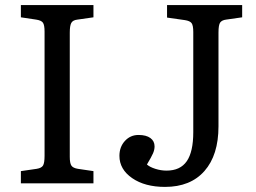

<svg xmlns="http://www.w3.org/2000/svg" viewBox="-20 -720 1006 754"><path d="M62 0V-48L124 -57Q143 -60 149 -70Q155 -80 155 -108V-596Q155 -622 148.5 -631Q142 -640 122 -643L62 -652V-700H347V-652L284 -643Q266 -641 260 -630Q254 -619 254 -592V-104Q254 -79 260.5 -69.5Q267 -60 286 -57L347 -48V0ZM628 14Q549 14 499 -20.5Q449 -55 449 -108Q449 -143 470.5 -166.5Q492 -190 524 -190Q554 -190 570.5 -178Q587 -166 587 -145Q587 -132 581 -118Q575 -104 557 -74Q568 -64 590 -57Q612 -50 634 -50Q688 -50 713.5 -87Q739 -124 739 -201V-594Q739 -620 732.5 -629Q726 -638 706 -641L636 -651V-700H931V-652L868 -643Q852 -641 845 -632Q838 -623 838 -592V-224Q838 -111 783 -48.5Q728 14 628 14Z"/></svg>

Font: Text Regular
Style: Regular
Weight: 400
Designer: Latin by Veronika Burian and Jose Scaglione. Greek by Irene Vlachou. Cyrillic by Vera Evstafieva.
Foundry: TypeTogether
Version: Version 3.002